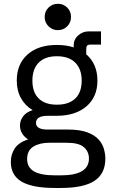

<svg xmlns="http://www.w3.org/2000/svg" viewBox="-20 -772 595 995"><path d="M265.1 202.1Q147.5 202.1 91.8 169.2Q36.1 136.2 36.1 67.4Q36.1 28.3 56.2 -2.4Q76.2 -33.2 125.5 -49.8Q106.9 -61 95.2 -79.6Q83.5 -98.1 83.5 -121.1Q83.5 -148.4 100.6 -170.2Q117.7 -191.9 149.4 -201.2Q110.4 -224.1 88.6 -263.4Q66.9 -302.7 66.9 -355Q66.9 -439.5 122.3 -489.3Q177.7 -539.1 274.9 -539.1Q322.8 -539.1 361.8 -526.4V-536.1Q361.8 -567.9 385.3 -588.6Q408.7 -609.4 439.9 -609.4H503.4V-541H451.2Q436 -541 431.4 -535.6Q426.8 -530.3 426.8 -514.2V-490.7Q484.9 -440.9 484.9 -354Q484.9 -270 428 -220.9Q371.1 -171.9 273.4 -171.9H228Q166.5 -171.9 166.5 -135.3Q166.5 -100.6 226.1 -100.6H331.5Q394 -100.6 432.4 -86.2Q470.7 -71.8 491 -49.1Q511.2 -26.4 518.6 0Q525.9 26.4 525.9 50.3Q525.9 127.9 469.7 165Q413.6 202.1 295.4 202.1ZM274.9 -229.5Q336.9 -229.5 370.1 -261.5Q403.3 -293.5 403.3 -354Q403.3 -414.1 370.1 -447.3Q336.9 -480.5 274.9 -480.5Q213.4 -480.5 180.7 -447.5Q147.9 -414.6 147.9 -354Q147.9 -293.5 180.7 -261.5Q213.4 -229.5 274.9 -229.5ZM265.1 136.7H295.4Q440.9 136.7 440.9 49.8Q440.9 13.7 414.8 -9.3Q388.7 -32.2 325.7 -32.2H234.9Q186 -32.2 153.3 -12.5Q120.6 7.3 120.6 52.2Q120.6 95.2 156 116Q191.4 136.7 265.1 136.7ZM279.8 -615.7Q251.5 -615.7 231.4 -635.7Q211.4 -655.8 211.4 -684.1Q211.4 -712.9 231.4 -732.7Q251.5 -752.4 279.8 -752.4Q308.6 -752.4 328.4 -732.7Q348.1 -712.9 348.1 -684.1Q348.1 -655.8 328.4 -635.7Q308.6 -615.7 279.8 -615.7Z"/></svg>

Font: Schibsted Grotesk
Style: Regular
Weight: 400
Designer: Bakken & Baeck AS, Henrik Kongsvoll
Foundry: Schibsted ASA
Version: Version 1.100; ttfautohint (v1.8.4.7-5d5b);gftools[0.9.25]